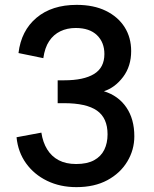

<svg xmlns="http://www.w3.org/2000/svg" viewBox="-20 -762 632 789"><path d="M294 7Q227 7 173.5 -19Q120 -45 87 -91Q54 -137 48 -198L150 -217Q156 -177 174 -148Q192 -119 221.5 -103.5Q251 -88 293 -88Q338 -88 366.5 -103.5Q395 -119 408.5 -146.5Q422 -174 422 -210Q422 -277 378.5 -307.5Q335 -338 243 -338H217V-432H244Q324 -432 366.5 -458Q409 -484 409 -540Q409 -588 378.5 -617.5Q348 -647 291 -647Q256 -647 228 -633.5Q200 -620 182 -593Q164 -566 158 -523L56 -544Q67 -636 130 -689Q193 -742 295 -742Q365 -742 415 -717.5Q465 -693 492 -650.5Q519 -608 519 -552Q519 -490 486 -446Q453 -402 407 -387Q466 -369 499 -321Q532 -273 532 -202Q532 -146 503 -98Q474 -50 421 -21.5Q368 7 294 7Z"/></svg>

Font: Parkinsans Light Medium
Style: Regular
Weight: 500
Version: Version 1.000